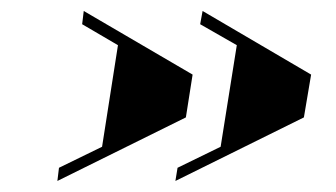

<svg xmlns="http://www.w3.org/2000/svg" viewBox="-20 -413 609 348"><path d="M84 -85 86.9 -108.9 165 -147 193.8 -331.1 128.9 -369.1 131.8 -393.1 329.1 -277.8 316.9 -200.2ZM297.9 -85 301.8 -108.9 379.9 -147 409.2 -331.1 342.8 -369.1 347.2 -393.1 543.9 -277.8 530.8 -200.2Z"/></svg>

Font: Hjet
Style: Italic
Weight: 400
Designer: T. Christopher White
Version: Version 1.2